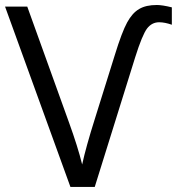

<svg xmlns="http://www.w3.org/2000/svg" viewBox="-20 -740 700 760"><path d="M355 0H258.8L0 -713.9H87.9L252.9 -255.9C276.4 -190.9 293.9 -135.3 305.2 -88.9C315.4 -135.7 332 -195.3 355 -268.1L434.1 -521C453.1 -583 469.7 -626.5 483.4 -651.4C510.7 -700.7 543 -720.2 601.1 -720.2C614.7 -720.2 634.3 -717.3 660.2 -710.9V-642.1C642.1 -648.4 625 -651.9 609.9 -651.9C590.8 -651.9 574.7 -643.6 562 -627C549.3 -609.9 533.7 -572.3 515.1 -513.2Z"/></svg>

Font: OpenSansEmoji
Style: Regular
Weight: 400
Foundry: MorbZ
Version: Version 1.000;PS 001.000;hotconv 1.0.70;makeotf.lib2.5.58329